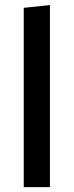

<svg xmlns="http://www.w3.org/2000/svg" viewBox="-20 -764 301 784"><path d="M77 0V-732L184 -743.5V0Z"/></svg>

Font: Heraclito Medium
Style: Regular
Weight: 500
Designer: Kostas Bartsokas (font) & Cristiano Sobral (main changes)
Foundry: Kostas Bartsokas (font) & Cristiano Sobral (main changes)
Version: Version 1.00;July 8, 2020;FontCreator 13.0.0.2655 64-bit